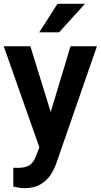

<svg xmlns="http://www.w3.org/2000/svg" viewBox="-24 -780 533 1016"><path d="M288.7 -609H183.7L280.3 -760H425.7ZM106.7 215.7Q91 215.7 77.3 213.5Q63.7 211.3 46.3 207.3V107.7Q57.7 108 69 108.3Q111.7 108.3 133.3 93.5Q155 78.7 167 43.3L184.3 -0.3L-4.3 -535.3H136.7L244.3 -187.3L349.3 -535.3H489L275 81.3Q263 115.7 244.2 144.8Q225.3 174 191.3 194.8Q157.3 215.7 106.7 215.7Z"/></svg>

Font: FreesentationVF
Style: Regular
Weight: 400
Designer: glyphs from Roboto by Christian Robertson / Hangul glyphs from Noto Sans CJK(Source Han Sans) by Jang Soo-young and Kang
Foundry: PT&
Version: Version 2.001;Glyphs 3.3.1 (3343)